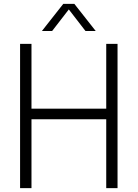

<svg xmlns="http://www.w3.org/2000/svg" viewBox="-20 -965 706 985"><path d="M83 0V-740H141.5V-407.5H525V-740H583V0H525V-353H141.5V0ZM195 -806 304.5 -945H361.5L471 -806H418.5L326.5 -925H339.5L247.5 -806Z"/></svg>

Font: Encode Sans SemiCondensed Light
Style: Regular
Weight: 300
Width: 4
Designer: Multiple Designers
Foundry: Impallari Type
Version: Version 3.002